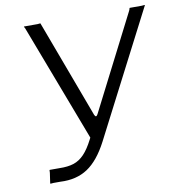

<svg xmlns="http://www.w3.org/2000/svg" viewBox="-83 -818 828 895"><g transform="rotate(-10 331.0 -370.5)"><path d="M83 -1 90 -49Q91 -55 90.5 -59Q90 -63 92 -63H138Q178 -62 205.5 -71Q233 -80 255.5 -103.5Q278 -127 300 -170L585 -729Q588 -735 588.5 -739Q589 -743 592 -742H647Q654 -742 657.5 -743Q661 -744 662 -742L357 -150Q314 -67 260.5 -31.5Q207 4 131 0H98Q91 0 87 1Q83 2 83 -1ZM312 -158 95 -729Q93 -735 90.5 -738Q88 -741 90 -742H154Q160 -742 164 -743Q168 -744 168 -742L340 -280Q344 -271 348 -271.5Q352 -272 358 -283L374 -276Z"/></g></svg>

Font: Libre Franklin Light
Style: Italic
Weight: 300
Italic angle: -8°
Designer: Pablo Impallari, Rodrigo Fuenzalida, Nhung Nguyen
Foundry: Impallari Type
Version: Version 3.000